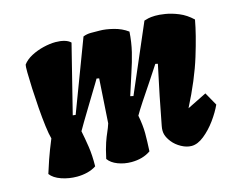

<svg xmlns="http://www.w3.org/2000/svg" viewBox="-86 -702 1008 834"><g transform="rotate(-15 417.5 -284.5)"><path d="M164.6 9.8Q127.9 9.8 94.7 -1.7Q61.5 -13.2 46.4 -33.7Q59.1 -73.2 66.4 -94.7Q73.7 -116.2 80.8 -134Q87.9 -151.9 99.1 -179.7Q93.3 -199.7 88.4 -238.3Q83.5 -276.9 80.1 -322.5Q76.7 -368.2 74.7 -410.9Q72.8 -453.6 72.5 -483.2Q72.3 -512.7 74.2 -518.1Q88.4 -537.6 114.3 -551.3Q140.1 -564.9 169.7 -572Q199.2 -579.1 224.6 -579.1Q246.1 -579.1 263.7 -574.2Q281.2 -569.3 291.5 -559.1L214.8 -252.4L227.5 -251L348.6 -571.3Q365.7 -578.1 384.3 -577.9Q402.8 -577.6 423.3 -577.6Q449.2 -577.6 484.4 -568.8Q519.5 -560.1 546.9 -540Q543.9 -493.2 533.7 -450.7Q523.4 -408.2 508.5 -364.3Q493.7 -320.3 477.5 -268.1L491.2 -265.1L622.1 -569.3Q630.4 -571.8 641.1 -574.5Q651.9 -577.1 671.9 -577.6Q689 -578.1 716.8 -573.7Q744.6 -569.3 776.1 -556.4Q807.6 -543.5 835.4 -517.1Q824.2 -453.6 795.4 -359.6Q766.6 -265.6 708.5 -151.9L795.9 -195.3L829.1 -136.2Q814.9 -105 790.3 -71Q765.6 -37.1 736.3 -13.7Q707 9.8 679.7 9.8Q657.2 9.8 633.8 -3.2Q610.4 -16.1 595.7 -34.7Q581.5 -52.7 576.7 -69.1Q571.8 -85.4 576.2 -107.9Q588.4 -173.3 601.3 -236.8Q614.3 -300.3 629.9 -373L619.1 -375.5Q598.6 -343.3 572.5 -304.7Q546.4 -266.1 523.7 -231.7Q501 -197.3 489.7 -177.2Q498.5 -130.9 498.5 -95.5Q498.5 -60.1 496.1 -15.1Q460.4 9.8 409.2 9.8Q377 9.8 348.4 -1.2Q319.8 -12.2 306.2 -31.7Q315.9 -76.7 324.5 -101.3Q333 -126 340.6 -142.6Q348.1 -159.2 354.5 -178.7L367.2 -377.9L356 -379.9Q356 -379.4 345.7 -362.5Q335.4 -345.7 319.6 -319.6Q303.7 -293.5 286.4 -264.9Q269 -236.3 254.6 -212.2Q240.2 -188 233.4 -175.8Q240.2 -143.1 246.3 -103Q252.4 -63 251.5 -13.2Q233.9 -1.5 211.2 4.2Q188.5 9.8 164.6 9.8Z"/></g></svg>

Font: Fruktur
Style: Italic
Weight: 400
Italic angle: -8°
Designer: Viktoriya Grabowska, Eben Sorkin
Foundry: Viktoriya Grabowska
Version: Version 1.008; ttfautohint (v1.8.4.7-5d5b)